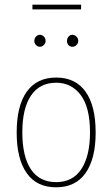

<svg xmlns="http://www.w3.org/2000/svg" viewBox="-20 -789 478 817"><path d="M219 8Q136 8 93.5 -52.5Q51 -113 51 -225Q51 -339 94 -399Q137 -459 219 -459Q301 -459 344 -399Q387 -339 387 -225Q387 -113 344 -52.5Q301 8 219 8ZM219 -14Q290 -14 326.5 -70Q363 -126 363 -226Q363 -332 323.5 -384.5Q284 -437 219 -437Q149 -437 112 -382.5Q75 -328 75 -226Q75 -123 111.5 -68.5Q148 -14 219 -14ZM150 -590Q140 -590 133 -597.5Q126 -605 126 -615Q126 -625 133 -633Q140 -641 150 -641Q159 -641 166.5 -633.5Q174 -626 174 -615Q174 -605 166.5 -597.5Q159 -590 150 -590ZM288 -590Q278 -590 271.5 -597Q265 -604 265 -615Q265 -625 271.5 -633Q278 -641 288 -641Q297 -641 305 -633.5Q313 -626 313 -615Q313 -605 305.5 -597.5Q298 -590 288 -590ZM118 -749V-769H325V-749Z"/></svg>

Font: Inconsolata SemiCondensed ExtraLight
Style: Regular
Weight: 200
Width: 4
Monospace: yes
Designer: Raph Levien, Cyreal, Brenton Simpson
Foundry: Raph Levien, Cyreal, Google
Version: Version 3.100; ttfautohint (v1.8.4.7-5d5b)